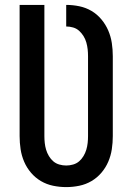

<svg xmlns="http://www.w3.org/2000/svg" viewBox="-20 -755 540 783"><path d="M250 8Q223 8 196.5 2.5Q170 -3 147 -16.5Q124 -30 106.5 -50.5Q89 -71 78.5 -95.5Q68 -120 64 -146.5Q60 -173 60 -200V-735H161V-200Q161 -186 162.5 -172Q164 -158 168 -144.5Q172 -131 179.5 -118.5Q187 -106 197.5 -97Q208 -88 222 -84Q236 -80 250 -80Q264 -80 278 -84Q292 -88 302.5 -97Q313 -106 320.5 -118.5Q328 -131 332 -144.5Q336 -158 337.5 -172Q339 -186 339 -200V-526Q339 -540 337.5 -554Q336 -568 332 -582Q328 -596 320.5 -608Q313 -620 302.5 -629.5Q292 -639 278 -643Q264 -647 250 -647V-735Q277 -735 303.5 -729.5Q330 -724 353 -710.5Q376 -697 393.5 -676Q411 -655 421.5 -630.5Q432 -606 436 -579.5Q440 -553 440 -526V-200Q440 -173 436 -146.5Q432 -120 421.5 -95.5Q411 -71 393.5 -50.5Q376 -30 353 -16.5Q330 -3 303.5 2.5Q277 8 250 8Z"/></svg>

Font: Zed Sans Semibold
Style: Regular
Weight: 600
Designer: Belleve Invis
Foundry: Belleve Invis
Version: Version 1.0.0; ttfautohint (v1.8.4)